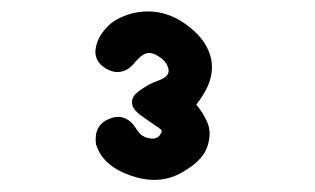

<svg xmlns="http://www.w3.org/2000/svg" viewBox="-20 -769 540 329"><path d="M206.5 -746.1Q253.9 -757.3 294.7 -730Q335.4 -702.6 342.3 -665.5Q344.2 -653.3 342 -640.9Q339.8 -628.4 333.3 -615.7Q326.7 -603 316.4 -589.8Q322.8 -582 327.4 -574.5Q332 -566.9 335.4 -559.1Q343.3 -540 334.7 -516.1Q326.2 -492.2 288.6 -471.7Q250.5 -451.7 203.6 -468.3Q156.2 -484.9 145 -520.5L144.5 -521V-521.5Q140.1 -554.7 167.5 -565.4Q194.8 -576.7 212.9 -549.3V-548.8Q214.4 -546.9 215.6 -545.2Q216.8 -543.5 218 -542Q219.2 -540.5 220.7 -539.1Q222.2 -537.6 223.9 -536.6Q225.6 -535.6 227.3 -534.7Q229 -533.7 231 -533.2Q232.9 -532.7 235.4 -532.2Q248.5 -529.3 254.4 -538.1Q257.3 -542.5 257.1 -544.7Q256.8 -546.9 252.9 -549.3Q250.5 -551.3 246.8 -553.5Q243.2 -555.7 239.3 -558.6Q235.4 -561.5 230.7 -564.7Q226.1 -567.9 220.7 -571.8Q215.8 -575.7 212.4 -579.1Q210 -582 208.3 -585.2Q206.5 -588.4 206.3 -591.6Q206.1 -594.7 206.5 -597.7Q207 -600.6 209 -603.8Q210.9 -606.9 213.9 -609.4Q221.7 -616.2 231.4 -621.8Q241.2 -627.4 253.4 -631.8Q271.5 -638.7 268.6 -650.9Q267.1 -658.2 261.7 -664.3Q256.3 -670.4 246.6 -675.3Q240.7 -678.2 235.4 -678.2Q230 -678.2 224.4 -674.6Q218.8 -670.9 212.4 -663.6Q200.2 -647.5 185.1 -645.8Q169.9 -644 154.3 -656.7Q140.1 -669.9 144.5 -688.5Q146 -696.8 150.1 -704.6Q154.3 -712.4 161.6 -720.7Q176.3 -737.8 206.5 -746.1Z"/></svg>

Font: NaikaiFont
Style: SemiBold
Weight: 600
Version: Version 1.89